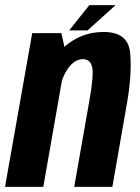

<svg xmlns="http://www.w3.org/2000/svg" viewBox="-46 -725 542 745"><path d="M-26.5 0H122L211.5 -510.5L192 -596.5H79ZM242 0H390L447 -326.5Q466.5 -438.5 459 -519.8Q451.5 -601 355.5 -601Q265.5 -601 198 -538Q130.5 -475 116 -393.5L184 -371.5Q194.5 -428.5 219.8 -462Q245 -495.5 275.5 -495.5Q305 -495.5 311.8 -463.8Q318.5 -432 300 -330ZM222.5 -607H293.5L402.5 -705H300.5Z"/></svg>

Font: Anybody Condensed
Style: Bold Italic
Weight: 700
Width: 3
Italic angle: -10°
Version: Version 1.113;gftools[0.9.25]